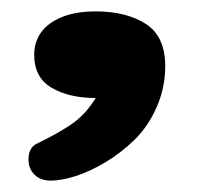

<svg xmlns="http://www.w3.org/2000/svg" viewBox="-20 -165 351 337"><path d="M40 -69Q40 -91 52 -108Q64 -125 88.5 -135Q113 -145 148 -145Q202 -145 236 -123Q270 -101 270 -49Q270 -11 255 23Q240 57 216.5 80Q193 103 165.5 119.5Q138 136 113 144Q88 152 69 152Q51 152 40.5 141.5Q30 131 30 115Q30 94 45 87Q90 65 111 49Q132 33 148 7Q101 7 70.5 -11Q40 -29 40 -69Z"/></svg>

Font: Coiny 2.0
Style: Regular
Weight: 400
Version: Version 1.001 July 11, 2018